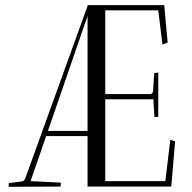

<svg xmlns="http://www.w3.org/2000/svg" viewBox="-20 -720 740 741"><path d="M78.1 -33.2 317.9 -696.8V-700.2H613.8L627 -556.2L606.9 -547.9L590.8 -680.2H386.2V-356.9H558.1Q562.5 -356 566.7 -359.6Q570.8 -363.3 570.8 -369.1L575.2 -438Q577.6 -438 583 -439Q588.4 -439.9 590.8 -439.9V-269Q589.8 -269 583.3 -268.6Q576.7 -268.1 576.2 -268.1L571.8 -336.9H386.2V-21H618.2L637.2 -180.2L655.8 -174.8L641.1 0H317.9V-194.8H158.2L98.1 -21L214.8 -15.1Q214.8 -14.6 214.4 -7.6Q213.9 -0.5 213.9 0L13.2 1Q13.2 -1.5 13.7 -6.1Q14.2 -10.7 14.2 -13.2L65.9 -20Q73.2 -21 78.1 -33.2ZM165 -214.8H317.9V-658.2Z"/></svg>

Font: Antic Didone
Style: Regular
Weight: 400
Designer: Santiago Orozco
Foundry: Santiago Orozco
Version: Version 2.000